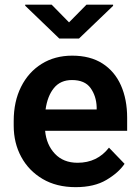

<svg xmlns="http://www.w3.org/2000/svg" viewBox="-20 -770 578 800"><path d="M295.4 9.8Q215.3 9.8 157.5 -24.4Q99.6 -58.6 68.4 -116.5Q37.1 -174.3 37.1 -246.1V-265.6Q37.1 -347.2 67.9 -408.4Q98.6 -469.7 153.6 -503.9Q208.5 -538.1 280.8 -538.1Q356 -538.1 407 -505.4Q458 -472.7 483.9 -414.3Q509.8 -356 509.8 -279.3V-225.1H168Q173.3 -167 208.7 -129.4Q244.1 -91.8 303.2 -91.8Q385.3 -91.8 434.1 -154.8L499 -87.4Q474.1 -50.3 423.3 -20.3Q372.6 9.8 295.4 9.8ZM279.8 -436.5Q231.9 -436.5 204.8 -403.3Q177.7 -370.1 169.9 -314H382.8V-323.7Q381.3 -369.6 357.4 -403.1Q333.5 -436.5 279.8 -436.5ZM195.3 -750.5 267.6 -676.8 340.3 -750.5H451.2V-745.6L309.1 -609.4H227.1L85 -746.1V-750.5Z"/></svg>

Font: Vazirmatn UI SemiBold
Style: Regular
Weight: 600
Designer: Saber Rastikerdar
Foundry: Saber Rastikerdar
Version: Version 33.003